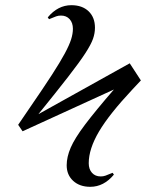

<svg xmlns="http://www.w3.org/2000/svg" viewBox="-20 -630 603 740"><path d="M328 90Q287 90 262 67Q237 44 237 7Q237 -25 252.5 -61Q268 -97 308 -150Q348 -203 419 -285L67 -124L50 -149L97 -218Q148 -292 180 -341.5Q212 -391 229.5 -423.5Q247 -456 254 -478Q261 -500 261 -519Q261 -542 248.5 -556Q236 -570 215 -570Q205 -570 196.5 -567Q188 -564 169 -556L164 -563Q203 -610 255 -610Q297 -610 321.5 -586.5Q346 -563 346 -523Q346 -502 338.5 -480.5Q331 -459 309 -425Q287 -391 243.5 -335Q200 -279 128 -190L480 -386L523 -320L492 -287Q401 -190 361.5 -123Q322 -56 322 -1Q322 22 334.5 36Q347 50 368 50Q378 50 386.5 47Q395 44 414 36L419 43Q380 90 328 90Z"/></svg>

Font: Display Regular
Style: Regular
Weight: 400
Designer: Latin by Veronika Burian and Jose Scaglione. Greek by Irene Vlachou. Cyrillic by Vera Evstafieva.
Foundry: TypeTogether
Version: Version 3.002